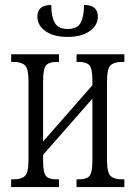

<svg xmlns="http://www.w3.org/2000/svg" viewBox="-20 -755 547 775"><path d="M25 0V-31H35Q66 -31 80.5 -44.5Q95 -58 95 -109V-427Q95 -478 80.5 -491.5Q66 -505 35 -505H25V-536H218V-505H208Q179 -505 166.5 -492Q154 -479 154 -429V-184L353 -411V-429Q353 -479 340.5 -492Q328 -505 299 -505H289V-536H482V-505H472Q441 -505 426.5 -491.5Q412 -478 412 -427V-109Q412 -58 426.5 -44.5Q441 -31 472 -31H482V0H289V-31H299Q328 -31 340.5 -44Q353 -57 353 -107V-357L154 -130V-107Q154 -57 166 -44Q178 -31 208 -31H218V0ZM253 -606Q197 -606 164 -629Q131 -652 131 -688Q131 -735 187 -735Q187 -688 201 -663Q215 -638 253 -638Q292 -638 305.5 -663Q319 -688 319 -735Q375 -735 375 -688Q375 -653 342 -629.5Q309 -606 253 -606Z"/></svg>

Font: Noto Serif ExtraCondensed Light
Style: Regular
Weight: 300
Width: 2
Designer: Monotype Design Team
Foundry: Monotype Imaging Inc.
Version: Version 2.014; ttfautohint (v1.8.4.7-5d5b)